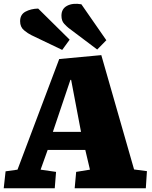

<svg xmlns="http://www.w3.org/2000/svg" viewBox="-21 -1011 815 1031"><path d="M523 -715 699 -101 768 -92 762 0H380L388 -88L462 -100L437 -206H235L197 -100L280 -88L273 0H-1L9 -91L73 -100L297 -694ZM263 -303H414L361 -582H357ZM347 -861Q338 -868 323.5 -883.5Q309 -899 309 -927Q309 -964 339.5 -980Q370 -996 416 -988L550 -795L501 -745ZM148 -822Q129 -831 108 -848.5Q87 -866 87 -897Q87 -933 116 -948.5Q145 -964 184 -965L353 -798L313 -743Z"/></svg>

Font: Literata Black
Style: Italic
Weight: 900
Italic angle: -2°
Designer: Latin by Veronika Burian and Jose Scaglione. Greek by Irene Vlachou. Cyrillic by Vera Evstafieva
Foundry: TypeTogether
Version: Version 3.002